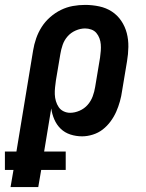

<svg xmlns="http://www.w3.org/2000/svg" viewBox="-76 -548 596 783"><path d="M-33 215 -21 145H-56V70H-9L59 -342Q63 -367 71.5 -391.5Q80 -416 94 -438Q108 -460 128.5 -478Q149 -496 172.5 -507.5Q196 -519 221 -523.5Q246 -528 271 -528Q300 -528 328.5 -522Q357 -516 380 -501Q403 -486 418.5 -463Q434 -440 441 -413Q448 -386 447.5 -356.5Q447 -327 442 -298L422 -178Q419 -156 413 -134.5Q407 -113 398 -92.5Q389 -72 375 -53Q361 -34 343 -20Q325 -6 302.5 1Q280 8 259 8Q234 8 211 0.5Q188 -7 171.5 -23Q155 -39 145.5 -61Q136 -83 133 -106L104 70H192V145H92L80 215ZM210 -88Q229 -88 248.5 -96.5Q268 -105 281.5 -120.5Q295 -136 302 -155Q309 -174 312 -193L332 -313Q334 -327 335 -340.5Q336 -354 335 -367Q334 -380 329.5 -392Q325 -404 317 -413.5Q309 -423 296.5 -427.5Q284 -432 271 -432Q252 -432 232.5 -423.5Q213 -415 199.5 -399.5Q186 -384 179.5 -365Q173 -346 170 -327L152 -220Q150 -206 148.5 -191.5Q147 -177 147.5 -163Q148 -149 152 -135.5Q156 -122 163.5 -111Q171 -100 183.5 -94Q196 -88 210 -88Z"/></svg>

Font: Iosevka Oblique
Style: Bold
Weight: 700
Italic angle: -9°
Monospace: yes
Designer: Belleve Invis
Foundry: Belleve Invis
Version: Version 32.5.0; ttfautohint (v1.8.4)